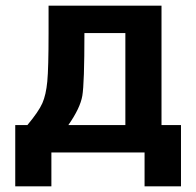

<svg xmlns="http://www.w3.org/2000/svg" viewBox="-20 -540 695 680"><path d="M222 -97H424V-423H279Q279 -244 271.5 -200.5Q264 -157 222 -97ZM77 -97Q117 -145 130 -174.5Q143 -204 147.5 -251.5Q152 -299 152 -423V-520H552V-97H621V120H492V0H162V120H34V-97Z"/></svg>

Font: Mplus 1p Bold
Style: Bold
Weight: 700
Version: Version 1.061